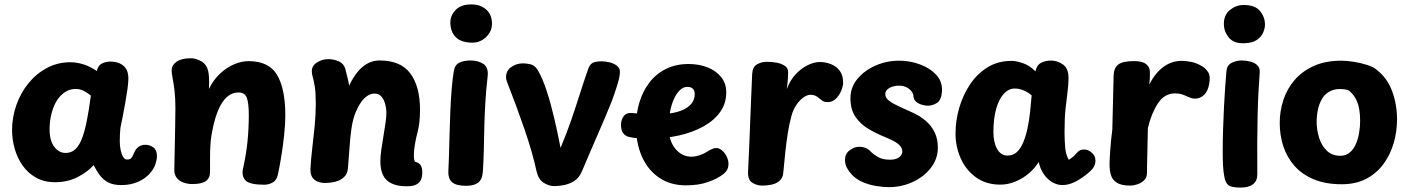

<svg xmlns="http://www.w3.org/2000/svg" viewBox="-20 -828 6377 870"><path d="M34.7 -238Q34.7 -297 54.2 -352.2Q73.7 -407.3 109.2 -451Q144.8 -494.7 193 -520.3Q241.2 -546 298.7 -546Q325.7 -546 355.7 -537.2Q385.8 -528.4 418.7 -506.1Q424 -531.8 442.3 -540.4Q460.6 -549 479.6 -549Q516.8 -549 539.2 -530.2Q561.7 -511.4 561.7 -472.1Q561.7 -454.9 557.7 -425.4Q553.7 -396 547.7 -362.4Q541.7 -328.9 535.7 -298.4Q529.7 -268 525.7 -249Q522.7 -219 522.7 -188Q522.7 -167 526.7 -147.9Q530.7 -128.8 538 -116.9Q545.3 -105.1 555.2 -105.1Q568.4 -105.1 574 -110.7Q579.6 -116.3 583 -125.3Q586.4 -134.3 591.4 -143.3Q597.4 -155.3 609.6 -163.7Q621.7 -172 638.7 -172Q658.6 -172 674.8 -160.1Q691.1 -148.1 691.1 -121.1Q691.1 -105.2 684.3 -84.2Q677.4 -63.2 661.2 -44.8Q647.9 -28.8 628.7 -16.4Q609.4 -4.1 584.8 3.2Q560.1 10.6 529.1 10.6Q492.4 10.6 469.2 -2.1Q445.9 -14.7 431 -35.6Q416.1 -56.4 404.2 -80.1Q378.2 -49.7 332.7 -26.1Q287.1 -2.4 229.1 -2.4Q179.6 -2.4 142.9 -23.3Q106.2 -44.2 82.3 -78.2Q58.4 -112.2 46.6 -154.1Q34.7 -196 34.7 -238ZM204.7 -241Q204.7 -216 210.1 -196.3Q215.6 -176.6 225.7 -162.9Q235.9 -149.3 249.1 -142.1Q262.3 -134.9 277.1 -134.9Q302 -134.9 319.9 -150.5Q337.8 -166.1 350.5 -198Q363.2 -229.9 373.1 -279.2Q382.9 -328.4 391.7 -395.2Q372.7 -409.9 356.9 -417.4Q341.2 -424.9 322.8 -424.9Q301.4 -424.9 283.2 -415.6Q265 -406.2 250.4 -389.4Q235.8 -372.7 225.7 -349.6Q215.7 -326.6 210.2 -299.1Q204.7 -271.7 204.7 -241Z M774.8 -338Q774.8 -383.9 770.8 -417Q766.8 -450.1 762.3 -473Q757.8 -495.9 757.8 -509Q757.8 -532.2 779.7 -548.1Q801.7 -564 844.8 -564Q869.2 -564 893.2 -549.6Q917.2 -535.2 924 -503Q926 -494.7 927.1 -475.8Q928.1 -457 926.8 -425Q947.3 -467 977.7 -495Q1008 -523 1041.7 -537Q1075.3 -551 1105.8 -551Q1198.8 -551 1235.8 -488Q1272.8 -425 1272.8 -306Q1272.8 -266 1267.7 -217.4Q1262.6 -168.8 1254.9 -121.4Q1247.3 -74 1238.9 -36Q1233.6 -11.1 1215.6 -1.1Q1197.7 9 1177.2 9Q1111.7 9 1092.6 -10.3Q1073.6 -29.7 1081.4 -65Q1095 -125.4 1101.2 -184.2Q1107.4 -243 1107.4 -308Q1107.4 -359.2 1098.6 -384.1Q1089.8 -409 1060.8 -409Q1036.4 -409 1016.8 -395.2Q997.2 -381.4 982.3 -355.9Q967.3 -330.3 956.3 -294.1Q945.2 -257.9 937.8 -213Q934.8 -193 933.3 -168.3Q931.8 -143.6 931.8 -114.3Q931.8 -85 931.8 -50Q931.8 -20.9 912.7 -7.4Q893.6 6 850.8 6Q831.6 6 812.9 -0.3Q794.2 -6.6 782 -20.7Q769.8 -34.9 769.8 -58Q769.8 -75.4 770.8 -108.1Q771.8 -140.7 772.3 -180.7Q772.8 -220.8 773.8 -261.9Q774.8 -303 774.8 -338Z M1392.9 -505Q1392.9 -530.2 1416.4 -545.1Q1440 -560 1467.9 -560Q1493.6 -560 1516.1 -549.5Q1538.6 -539 1544.9 -515Q1549.9 -495.3 1554.9 -475.1Q1559.9 -454.9 1561.9 -440Q1588.4 -495.9 1622.9 -524.9Q1657.4 -554 1699.9 -554Q1795.9 -554 1839.6 -494.9Q1883.2 -435.9 1883.2 -330Q1883.2 -270.6 1871.9 -228.3Q1860.7 -186 1856.6 -148Q1855 -132 1855.4 -117.7Q1855.9 -103.4 1859.9 -95.4Q1879.1 -90.8 1886.3 -79.1Q1893.6 -67.4 1893.6 -44.3Q1893.6 -30.2 1888.7 -16.3Q1883.9 -2.4 1869 6.8Q1854.1 16 1823.3 16Q1781.2 16 1754.6 3.4Q1727.9 -9.2 1715.7 -34.2Q1703.6 -59.1 1703.6 -97.1Q1703.6 -118.7 1707.6 -148.4Q1711.7 -178.1 1717.2 -209.8Q1722.8 -241.6 1726.8 -269.8Q1730.9 -298 1730.9 -317.1Q1730.9 -328.2 1728.4 -342.9Q1726 -357.7 1720.1 -371.6Q1714.2 -385.4 1704 -394.7Q1693.8 -404 1677.4 -404Q1661 -404 1645.6 -394.3Q1630.2 -384.7 1616.9 -366.1Q1603.7 -347.4 1591.9 -320Q1578.9 -289 1572.8 -247.3Q1566.8 -205.6 1563.7 -159.3Q1560.7 -113 1556.7 -67Q1554.9 -41 1539.3 -25.9Q1523.8 -10.8 1500.8 -5Q1477.9 0.8 1451.7 1Q1422.8 1.2 1404.2 -14.1Q1385.7 -29.4 1386.7 -63Q1388.9 -106.9 1394.9 -156.2Q1400.9 -205.4 1405.9 -257.2Q1410.9 -309 1410.9 -359Q1410.9 -408 1406.4 -435.5Q1401.9 -463 1397.4 -478Q1392.9 -493 1392.9 -505Z M2037 -509Q2041.6 -534.7 2062.2 -544.3Q2082.9 -554 2111.3 -554Q2147.3 -554 2170.9 -538Q2194.6 -522 2189.4 -480Q2182 -415.3 2178.8 -357.3Q2175.6 -299.2 2174.4 -246.3Q2173.3 -193.4 2172.2 -144.7Q2171.1 -96 2167.9 -50Q2165.3 -14.4 2146.5 -0.2Q2127.7 14 2092.3 14Q2047.3 14 2028.3 -2.4Q2009.3 -18.9 2011.9 -57Q2013.1 -76.1 2014.2 -116.8Q2015.3 -157.4 2016.8 -210.7Q2018.3 -263.9 2020.4 -319.8Q2022.6 -375.8 2026.7 -425.4Q2030.8 -475.1 2037 -509ZM2020.6 -726.7Q2020.6 -757.8 2044.6 -782.9Q2068.7 -808 2115.6 -808Q2157 -808 2183.2 -784.7Q2209.3 -761.4 2209.3 -719.8Q2209.3 -696.6 2196.7 -677.1Q2184 -657.7 2164.4 -646.2Q2144.8 -634.7 2121.6 -634.7Q2070.4 -634.7 2045.5 -659.4Q2020.6 -684.2 2020.6 -726.7Z M2273 -478Q2273 -508.1 2297.1 -524.6Q2321.2 -541 2349.7 -541Q2366.2 -541 2385.3 -536.3Q2404.4 -531.7 2418.2 -507.7Q2439.2 -471.1 2457.2 -416.2Q2475.1 -361.3 2490.7 -295.2Q2506.3 -229.1 2520 -158Q2547.9 -224.2 2568.8 -285.2Q2589.7 -346.1 2607.9 -403.6Q2626.2 -461.1 2644.6 -514.1Q2651.9 -535.4 2664.9 -542.8Q2677.9 -550.1 2707.2 -550.1Q2724.4 -550.1 2743.5 -545.2Q2762.6 -540.3 2776.2 -529.5Q2789.8 -518.7 2789 -501.2Q2789 -489.7 2785.1 -472.4Q2781.1 -455.1 2774.9 -436Q2768.8 -416.9 2763.1 -400.1Q2757.4 -383.2 2753 -372Q2742.6 -345.2 2725.7 -305.2Q2708.9 -265.2 2689.2 -220.2Q2669.4 -175.2 2651 -132.1Q2632.6 -89 2617.9 -54Q2604.8 -22.3 2582.1 -8Q2559.3 6.3 2534.7 10.8Q2510.1 15.3 2491.9 15.3Q2467.6 15.3 2443.5 0.2Q2419.4 -14.9 2410.8 -53.7Q2392.8 -137.1 2356.9 -241.6Q2321 -346 2277 -458Q2275 -463 2274 -468.5Q2273 -474 2273 -478Z M3113.4 -118Q3130.2 -118 3148.5 -123.9Q3166.8 -129.9 3178.4 -137.3Q3195.4 -148.3 3206.1 -152.8Q3216.7 -157.3 3225.1 -157.3Q3239.1 -157.3 3252 -146.2Q3264.9 -135.1 3272.9 -118.5Q3280.9 -101.9 3280.9 -86.1Q3280.9 -70.9 3275.4 -59.9Q3269.9 -49 3258.9 -40Q3232.9 -19 3189.3 -3.6Q3145.8 11.9 3088.9 11.9Q3017.8 11.9 2966.8 -22.8Q2915.8 -57.6 2888.8 -118.3Q2861.9 -179 2861.9 -257Q2861.9 -313.1 2877.2 -363.8Q2892.4 -414.4 2922.4 -453.7Q2952.3 -493 2997.2 -515.5Q3042 -538 3100.1 -538Q3146.9 -538 3185.5 -523Q3224.1 -508 3247.5 -479.1Q3270.9 -450.1 3270.9 -409.2Q3270.9 -359.6 3243.3 -320.7Q3215.8 -281.9 3167.3 -255Q3118.8 -228.1 3056.7 -214.2Q2994.7 -200.3 2925.1 -200.3Q2888.2 -200.3 2867.5 -201.8Q2846.8 -203.3 2829.1 -207.8Q2813 -211.8 2803.4 -225.2Q2793.9 -238.7 2793.9 -261.4Q2793.9 -286 2806.9 -302.5Q2819.9 -319 2848.1 -315.6Q2856.9 -314.3 2883.5 -312.2Q2910.1 -310.1 2958.7 -310.1Q3009 -310.1 3047.2 -320.4Q3085.4 -330.7 3106.7 -351.3Q3127.9 -371.9 3127.9 -402.2Q3127.9 -418.8 3118.8 -426.6Q3109.8 -434.4 3095 -434.4Q3076.1 -434.4 3060.6 -419.4Q3045.1 -404.4 3033.6 -378.9Q3022.1 -353.4 3016.1 -321.4Q3010 -289.3 3010 -255Q3010 -190.3 3039.9 -154.2Q3069.8 -118 3113.4 -118Z M3434.1 13Q3409.3 13 3388.6 -0.2Q3367.9 -13.4 3369.7 -50Q3371.9 -96.6 3374.4 -153.6Q3376.9 -210.7 3379.1 -270.7Q3381.3 -330.7 3383.8 -387.9Q3386.3 -445.1 3388.3 -493Q3390.1 -524.9 3410.2 -536.4Q3430.3 -548 3455.1 -548Q3479.6 -548 3501.4 -543.5Q3523.3 -539 3537.7 -528.6Q3552.1 -518.1 3551.1 -501Q3551.1 -489.3 3550.6 -480Q3550.1 -470.7 3549.1 -458.5Q3548.1 -446.3 3545.1 -424Q3559.8 -464 3585 -491.1Q3610.2 -518.2 3639.7 -532.6Q3669.2 -547 3694.7 -547Q3721.1 -547 3745.3 -537.4Q3769.4 -527.8 3784.9 -507.6Q3800.4 -487.3 3800.4 -454.4Q3800.4 -437 3791.6 -416.3Q3782.8 -395.6 3767.3 -380.5Q3751.9 -365.4 3731.3 -365.4Q3715.6 -365.4 3708.1 -370.4Q3700.6 -375.4 3690.1 -384Q3682.3 -391.4 3672.9 -395Q3663.4 -398.6 3652.2 -398.6Q3637.1 -398.6 3619.4 -385.6Q3601.7 -372.7 3587.3 -350.6Q3573 -328.6 3566.1 -302Q3556.1 -265.2 3549.6 -224.2Q3543.1 -183.2 3538.5 -138.9Q3533.9 -94.6 3529.4 -47Q3527.7 -21.8 3512.1 -8.6Q3496.6 4.7 3475.4 8.8Q3454.2 13 3434.1 13Z M4248.3 -413Q4245.6 -374.4 4225.6 -361.7Q4205.6 -349 4183.6 -349Q4174.2 -349 4158.7 -353Q4143.1 -357 4130.8 -367.5Q4118.6 -378 4118.6 -398Q4118.6 -402 4111.7 -412.2Q4104.9 -422.4 4090.1 -431.2Q4075.3 -439.9 4051.4 -439.9Q4038 -439.9 4023.8 -435.3Q4009.6 -430.7 4000.5 -422.2Q3991.4 -413.7 3991.4 -401.4Q3991.4 -383.8 4010.1 -370.3Q4028.8 -356.8 4056.6 -344.5Q4084.4 -332.2 4112.6 -319Q4150.8 -302 4176.6 -278.9Q4202.3 -255.9 4215.9 -226.7Q4229.6 -197.4 4229.6 -159.6Q4229.6 -107.6 4197.6 -66.9Q4165.7 -26.3 4115.4 -3.2Q4065.1 20 4008.6 20Q3980.7 20 3948.8 14.6Q3916.9 9.2 3888.4 -3.2Q3859.9 -15.7 3840.6 -36Q3825.9 -51.7 3817.4 -67.7Q3808.9 -83.7 3808.9 -103.9Q3808.9 -130.9 3829.7 -146.8Q3850.4 -162.8 3873.4 -162.8Q3891.2 -162.8 3904.1 -156.7Q3917 -150.6 3924.7 -141.9Q3937.1 -129 3958 -116.7Q3978.9 -104.4 4012.6 -104.4Q4032.4 -104.4 4044.9 -110.1Q4057.3 -115.7 4062.9 -124.1Q4068.6 -132.4 4068.6 -141Q4068.6 -156.1 4058.3 -167.4Q4048.1 -178.8 4030.1 -188.5Q4012 -198.2 3987.6 -208.1Q3951.7 -222.6 3916 -243.4Q3880.3 -264.2 3856.9 -297.8Q3833.6 -331.4 3833.6 -383Q3833.6 -432 3864.7 -470Q3895.9 -508 3946.3 -530.5Q3996.7 -553 4054.6 -553Q4103.1 -553 4148.7 -536.2Q4194.3 -519.3 4222.8 -488.3Q4251.3 -457.2 4248.3 -413Z M4309.7 -223Q4309.7 -282 4326.7 -340.1Q4343.7 -398.1 4375.8 -446.1Q4408 -494 4455.1 -523.1Q4502.2 -552.1 4562.7 -552.1Q4585.7 -552.1 4615.7 -541.6Q4645.7 -531.1 4671.7 -504.8Q4678 -533.7 4697.9 -543.6Q4717.9 -553.6 4742.4 -553.6Q4771.9 -553.6 4796.9 -535.7Q4821.9 -517.9 4821.7 -474.3Q4821.7 -444.2 4817.2 -410.9Q4812.7 -377.6 4808.2 -334.8Q4803.7 -292 4803.7 -231Q4803.7 -188.6 4807 -156.2Q4810.3 -123.8 4823.3 -103.8Q4832.3 -110.3 4838.6 -114.9Q4844.9 -119.4 4849.9 -124.7Q4854.9 -130 4860.9 -137Q4868.4 -144.6 4875.4 -147.6Q4882.4 -150.6 4894.1 -150.6Q4910.3 -150.6 4927 -136.3Q4943.7 -122.1 4943.7 -100.4Q4943.7 -86.4 4937.4 -73.8Q4931.2 -61.1 4913.1 -46.1Q4884.8 -21.4 4854.1 -5.4Q4823.3 10.6 4794.1 10.6Q4769.2 10.6 4746.6 -3.3Q4723.9 -17.2 4708.3 -41.1Q4692.7 -65 4686.7 -94Q4669.7 -66 4642.1 -42.6Q4614.6 -19.2 4581.1 -5.3Q4547.7 8.6 4512.7 8.6Q4447.7 8.6 4401.9 -24.8Q4356.2 -58.2 4332.9 -111.1Q4309.7 -164 4309.7 -223ZM4481.4 -232Q4481.2 -183 4498.1 -153.1Q4515 -123.1 4545.6 -123.1Q4570.9 -123.1 4588.1 -139.3Q4605.3 -155.6 4616.9 -183.8Q4628.6 -212 4636 -247.2Q4643.4 -282.4 4647.6 -320.7Q4651.7 -358.9 4654.7 -395.9Q4641.7 -406.9 4629.2 -413.4Q4616.8 -419.9 4604.4 -423.4Q4592.1 -426.9 4578.3 -426.9Q4550.6 -426.9 4528.7 -403.3Q4506.9 -379.8 4494.3 -336.2Q4481.7 -292.6 4481.4 -232Z M5026.1 -485.9Q5027.1 -520.1 5047.3 -535.7Q5067.6 -551.2 5118.4 -551.2Q5156.7 -551.2 5173.6 -537.4Q5190.4 -523.7 5190.4 -502.1Q5190.4 -496.1 5190.4 -487.4Q5190.4 -478.7 5189.9 -468.3Q5189.4 -458 5187.4 -444Q5211.8 -494 5249.7 -523.2Q5287.6 -552.3 5335.1 -552.3Q5351.1 -552.3 5376.4 -547.8Q5401.8 -543.2 5429.8 -526.2Q5441.8 -519.2 5453.8 -501.8Q5465.8 -484.4 5459.3 -448.7Q5453.7 -415 5436.1 -398.1Q5418.6 -381.1 5395.1 -381.1Q5385.1 -381.1 5376.6 -383.9Q5368.1 -386.8 5359.3 -391Q5348.6 -396.2 5335.6 -400.6Q5322.7 -404.9 5304.9 -404.9Q5256.8 -404.9 5227.1 -360Q5197.4 -315.1 5181.4 -248Q5180.4 -214 5179.9 -184.5Q5179.4 -155 5178.8 -129.9Q5178.2 -104.9 5177.7 -83.4Q5177.2 -61.9 5177.2 -44.9Q5177.2 -22.6 5163.3 -10.1Q5149.4 2.4 5131.9 7.7Q5114.4 13 5102.4 13Q5061 13 5040.7 0Q5020.3 -13 5014 -34.5Q5007.7 -56 5007.7 -81Q5007.7 -101 5009.6 -131Q5011.4 -161 5014.3 -191Q5017.2 -221 5020.2 -241Z M5537.4 -507Q5539.8 -532.4 5560.8 -543.2Q5581.8 -554 5606.3 -554Q5626.9 -554 5645.9 -549.1Q5665 -544.2 5677.4 -532.1Q5689.9 -520 5688.1 -499Q5684.9 -455.7 5682.3 -408Q5679.7 -360.3 5678.6 -304.8Q5677.4 -249.2 5676.9 -183.3Q5676.4 -117.4 5677.2 -37.7Q5677.2 -7.7 5657.4 7.2Q5637.6 22 5602.1 22Q5561 22 5546.6 11.2Q5532.2 0.4 5527.4 -29Q5523.4 -50 5521.9 -77Q5520.4 -104 5520.4 -139Q5520.4 -192.8 5522.2 -246.4Q5523.9 -300 5526.5 -349.4Q5529.1 -398.8 5532 -439.4Q5534.9 -480.1 5537.4 -507ZM5525.6 -719.4Q5525.6 -760.8 5553.4 -783.1Q5581.3 -805.4 5614.6 -805.4Q5667.7 -805.4 5689.8 -777.8Q5711.9 -750.2 5711.9 -716.4Q5711.9 -699.6 5703.4 -679.9Q5694.9 -660.2 5673.6 -646.1Q5652.2 -632 5612.6 -632Q5568.2 -632 5546.9 -659.3Q5525.6 -686.7 5525.6 -719.4Z M6057.9 -553Q6081.7 -553 6113.6 -548.1Q6145.6 -543.2 6174.5 -533.9Q6203.4 -524.7 6218.2 -511.7Q6265.8 -474.7 6288.1 -414.9Q6310.3 -355.1 6310.3 -287Q6310.3 -232 6295.2 -179.7Q6280 -127.4 6249.1 -85.2Q6218.2 -42.9 6171.1 -18Q6123.9 6.9 6059.9 6.9Q5987.1 6.9 5933.9 -15.1Q5880.7 -37.1 5846.1 -75.9Q5811.6 -114.7 5795.1 -164.9Q5778.7 -215.2 5778.7 -271Q5778.7 -324.6 5795.3 -375.1Q5812 -425.7 5846.4 -465.6Q5880.8 -505.4 5933.4 -529.2Q5986.1 -553 6057.9 -553ZM5946.1 -276.4Q5946.1 -238.9 5957.3 -203.3Q5968.4 -167.8 5992.4 -144.9Q6016.3 -122.1 6053 -122.1Q6078 -122.1 6095.6 -136.5Q6113.1 -150.9 6123.4 -174.6Q6133.8 -198.2 6138.4 -225.8Q6143.1 -253.4 6143.1 -278.9Q6143.1 -336 6128.7 -369.2Q6114.2 -402.3 6089.8 -419.1Q6079.1 -422.3 6070.5 -423.4Q6061.9 -424.6 6052 -424.6Q6022.7 -424.6 6001.9 -412Q5981.1 -399.4 5969.2 -378.2Q5957.3 -357 5951.7 -330.8Q5946.1 -304.7 5946.1 -276.4Z"/></svg>

Font: Playpen Sans Deva
Style: Regular
Weight: 400
Designer: Pooja Saxena, Gunjan Panchal, Laura Meseguer, Veronika Burian, José Scaglione
Foundry: TypeTogether
Version: Version 2.000